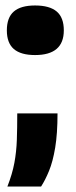

<svg xmlns="http://www.w3.org/2000/svg" viewBox="-20 -551 277 701"><path d="M7 130Q25 84 32.5 43.5Q40 3 41.5 -40.5Q43 -84 43 -137H190Q190 -63 181.5 -12Q173 39 159 73Q145 107 130 130ZM108 -350Q56 -350 30.5 -372Q5 -394 5 -440Q5 -487 30.5 -509Q56 -531 108 -531Q161 -531 187 -509Q213 -487 213 -440Q213 -350 108 -350Z"/></svg>

Font: Bricolage Grotesque 96pt ExtraBold ExtraBold
Style: Regular
Weight: 800
Version: Version 1.001;gftools[0.9.33.dev8+g029e19f]